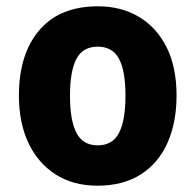

<svg xmlns="http://www.w3.org/2000/svg" viewBox="-20 -579 620 609"><path d="M540 -276Q540 -191 511.5 -126.5Q483 -62 427 -26Q371 10 289 10Q212 10 156 -26Q100 -62 70 -126Q40 -190 40 -276Q40 -407 104.5 -483Q169 -559 291 -559Q364 -559 420 -526Q476 -493 508 -430Q540 -367 540 -276ZM202 -275Q202 -197 222.5 -157.5Q243 -118 290 -118Q337 -118 357.5 -157.5Q378 -197 378 -276Q378 -354 357.5 -392.5Q337 -431 290 -431Q243 -431 222.5 -392.5Q202 -354 202 -275Z"/></svg>

Font: Noto Sans Telugu SemiCondensed ExtraBold
Style: Regular
Weight: 800
Width: 4
Designer: Jelle Bosma - Monotype Design Team
Foundry: Monotype Imaging Inc.
Version: Version 2.005; ttfautohint (v1.8.4.7-5d5b)